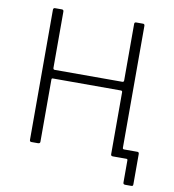

<svg xmlns="http://www.w3.org/2000/svg" viewBox="-94 -824 948 1048"><g transform="rotate(10 380.0 -300.5)"><path d="M671 141Q659 141 659 131V7Q659 0 652 0H597L623 -56Q623 -48 631 -48H705Q714 -48 714 -37V130Q714 136 712 138.5Q710 141 704 141ZM558 -362H180Q174 -362 174 -355V-10Q174 0 162 0H126Q121 0 118.5 -2.5Q116 -5 116 -11V-731Q116 -742 126 -742H164Q174 -742 174 -731V-420Q174 -410 183 -410H557Q566 -410 566 -419V-732Q566 -742 575 -742H614Q623 -742 623 -731V-11Q623 0 614 0H577Q566 0 566 -10V-354Q566 -362 558 -362Z"/></g></svg>

Font: Libre Franklin ExtraLight
Style: Regular
Weight: 250
Designer: Pablo Impallari, Rodrigo Fuenzalida, Nhung Nguyen
Foundry: Impallari Type
Version: Version 3.000